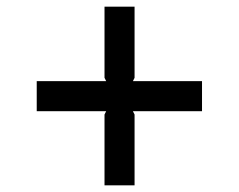

<svg xmlns="http://www.w3.org/2000/svg" viewBox="-20 -693 715 575"><path d="M585 -360H378L383 -350V-138H293V-350L298 -360H90V-450H298L293 -460V-673H383V-460L378 -450H585Z"/></svg>

Font: TypoPRO Sinkin Sans
Style: 400 Regular
Weight: 400
Designer: Keith Bates
Foundry: K-Type
Version: Sinkin Sans (version 1.0)  by Keith Bates   •   © 2014   www